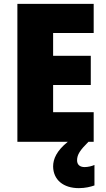

<svg xmlns="http://www.w3.org/2000/svg" viewBox="-20 -734 550 994"><path d="M379 96C379 66 395 43 438 0H465V-153H255V-294H450V-445H255V-563H465V-714H70V0H331C273 47 255 89 255 128C256 197 308 240 388 240C422 240 449 233 469 226V120C456 126 435 131 418 131C394 131 379 119 379 96Z"/></svg>

Font: Noto Sans Kannada SemiCondensed Black
Style: Regular
Weight: 900
Width: 4
Designer: Jelle Bosma - Monotype Design Team
Foundry: Monotype Imaging Inc.
Version: Version 2.005